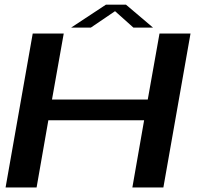

<svg xmlns="http://www.w3.org/2000/svg" viewBox="-20 -822 880 842"><path d="M4.5 0H140.5L192 -294.5H612L560.5 0H696.5L815.5 -675H679.5L628 -385.5H208L259.5 -675H123.5ZM292 -701H378.5L484.5 -773L565 -701H651L532.5 -801.5H444.5Z"/></svg>

Font: Anybody Expanded Medium
Style: Italic
Weight: 500
Width: 7
Italic angle: -10°
Version: Version 1.113;gftools[0.9.25]